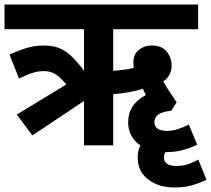

<svg xmlns="http://www.w3.org/2000/svg" viewBox="-20 -642 932 848"><path d="M123 -44 54 -136 273 -269Q244 -303 223 -315.5Q202 -328 174 -328Q149 -328 123.5 -320Q98 -312 64 -295L22 -401Q61 -419 97.5 -430Q134 -441 173 -441Q211 -441 239 -430.5Q267 -420 293 -396Q319 -372 351 -330V-513H0V-622H855V-513H480V-329Q503 -331 527.5 -334Q552 -337 571 -342Q569 -354 569 -365Q569 -403 593.5 -422Q618 -441 649 -441Q695 -441 716.5 -414Q738 -387 738 -354Q738 -329 727.5 -310.5Q717 -292 701 -283Q714 -259 728.5 -237.5Q743 -216 760 -190L737 -154L738 -153Q696 -149 679 -136Q662 -123 662 -103Q662 -64 717 -64Q740 -64 762 -70.5Q784 -77 814 -92L851 -3Q825 10 790 20Q755 30 710 30Q704 40 704 53Q704 91 759 91Q783 91 804.5 85Q826 79 856 63L892 152Q866 165 831.5 175.5Q797 186 752 186Q679 186 633.5 150Q588 114 588 53Q588 24 600 0Q574 -17 560 -43Q546 -69 546 -102Q546 -181 624 -222Q616 -238 611 -250Q584 -241 550 -235Q516 -229 480 -226V0H351V-196Z"/></svg>

Font: Noto Sans SemiCondensed
Style: Bold Italic
Weight: 700
Width: 4
Italic angle: -12°
Designer: Monotype Design Team
Foundry: Monotype Imaging Inc.
Version: Version 2.013; ttfautohint (v1.8.4.7-5d5b)